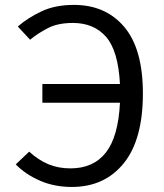

<svg xmlns="http://www.w3.org/2000/svg" viewBox="-20 -737 655 769"><path d="M275.9 -717.4Q403.1 -717.4 477.7 -629.2Q552.3 -541 552.3 -362.6Q552.3 -177.4 475.4 -82.8Q398.5 11.8 267.7 11.8Q197.9 11.8 140.5 -13.1Q83.1 -37.9 43.1 -78.5L96.9 -129.7Q133.3 -96.4 173.1 -79.5Q212.8 -62.6 262.1 -62.6Q354.4 -62.6 404.1 -126.2Q453.8 -189.7 460.5 -325.6H149.7V-400.5H460.5Q453.3 -534.4 404.6 -589.7Q355.9 -645.1 271.8 -645.1Q212.3 -645.1 172.3 -624.6Q132.3 -604.1 100.5 -577.9L51.3 -630.8Q91.3 -665.6 146.2 -691.5Q201 -717.4 275.9 -717.4Z"/></svg>

Font: FiraCode Nerd Font
Style: Regular
Weight: 400
Designer: Carrois Corporate, Edenspiekermann AG, Nikita Prokopov
Foundry: Carrois Corporate, Edenspiekermann AG, Nikita Prokopov
Version: Version 6.002;Nerd Fonts 3.4.0